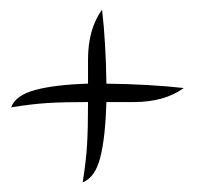

<svg xmlns="http://www.w3.org/2000/svg" viewBox="-20 -366 448 397"><path d="M162 -155Q111 -155 78.5 -153Q46 -151 3 -144Q12 -169 53 -180Q94 -191 162 -193V-243Q162 -306 191 -346Q199 -277 200 -193Q288 -192 360 -184Q320 -155 257 -155H200Q198 -83 187.5 -41Q177 1 151 11Q158 -33 160 -66.5Q162 -100 162 -155Z"/></svg>

Font: Dancing Script
Style: Regular
Weight: 400
Designer: Pablo Impallari
Foundry: Pablo Impallari
Version: Version 2.000